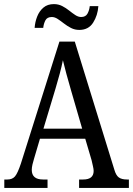

<svg xmlns="http://www.w3.org/2000/svg" viewBox="-20 -917 649 937"><path d="M1 0V-41H16Q40 -41 53 -56Q66 -71 82 -119L270 -714H345L538 -89Q546 -61 560 -51Q574 -41 600 -41H609V0H366V-41H386Q437 -41 437 -83Q437 -92 433.5 -106.5Q430 -121 427 -135L396 -240H175L146 -142Q142 -130 138.5 -114.5Q135 -99 135 -88Q135 -41 190 -41H212V0ZM192 -289H381L327 -475Q314 -520 304 -556.5Q294 -593 287 -623Q281 -593 272 -559Q263 -525 251 -485ZM367 -771Q345 -771 326.5 -780.5Q308 -790 292 -802.5Q276 -815 261.5 -824.5Q247 -834 233 -834Q210 -834 201.5 -817.5Q193 -801 191 -781H149Q151 -810 161.5 -836.5Q172 -863 192 -880Q212 -897 243 -897Q265 -897 283.5 -887.5Q302 -878 317.5 -865.5Q333 -853 347.5 -843.5Q362 -834 376 -834Q398 -834 407 -850.5Q416 -867 418 -887H460Q457 -842 434.5 -806.5Q412 -771 367 -771Z"/></svg>

Font: Noto Serif Hebrew Condensed
Style: Regular
Weight: 400
Width: 3
Designer: Monotype Design Team
Foundry: Monotype Imaging Inc.
Version: Version 2.004; ttfautohint (v1.8.4.7-5d5b)